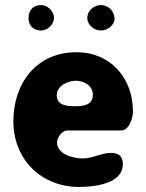

<svg xmlns="http://www.w3.org/2000/svg" viewBox="-20 -734 580 761"><path d="M33 -253C33 -102 144 7 293 7C350 7 467 -4 467 -83C467 -114 451 -128 420 -128C381 -128 348 -106 308 -106C271 -106 206 -122 206 -170C206 -188 226 -217 247 -217H460C493 -217 507 -268 507 -292C507 -425 418 -527 283 -527C126 -527 33 -406 33 -253ZM205 -357C205 -393 248 -414 280 -414C313 -414 348 -394 348 -359C348 -317 311 -313 277 -313C245 -313 205 -316 205 -357ZM93 -663C93 -634 111 -613 143 -613C169 -613 194 -638 194 -663C194 -689 169 -714 143 -714C111 -714 93 -692 93 -663ZM326 -663C326 -635 353 -613 380 -613C404 -613 434 -633 434 -660C434 -690 409 -714 380 -714C353 -714 326 -692 326 -663Z"/></svg>

Font: Asimov Print
Style: Regular
Weight: 500
Designer: Google
Version: Version 2.000980: 2014